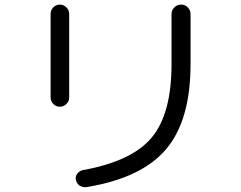

<svg xmlns="http://www.w3.org/2000/svg" viewBox="-20 -763 1040 828"><path d="M353.5 43.9Q337.9 45.9 324.7 38.1Q311.5 30.3 307.6 13.7Q303.7 -1 313 -13.7Q322.3 -26.4 336.9 -29.3Q548.8 -67.4 634.3 -169.9Q719.7 -272.5 719.7 -485.4V-702.1Q719.7 -718.8 731.9 -731Q744.1 -743.2 761.2 -743.2Q778.3 -743.2 790 -731Q801.8 -718.8 801.8 -702.1V-487.3Q801.8 -244.1 696.3 -119.6Q590.8 4.9 353.5 43.9ZM198.2 -342.8V-703.1Q198.2 -719.7 210 -731.4Q221.7 -743.2 237.8 -743.2Q253.9 -743.2 266.1 -731.4Q278.3 -719.7 278.3 -703.1V-342.8Q278.3 -326.2 266.1 -314.5Q253.9 -302.7 237.8 -302.7Q221.7 -302.7 210 -314.5Q198.2 -326.2 198.2 -342.8Z"/></svg>

Font: Rounded-X Mgen+ 1mn regular
Style: Regular
Weight: 400
Designer: [Source Han Sans]
Ryoko NISHIZUKA  (kana & ideographs); Paul D. Hunt (Latin, Greek & Cyrillic); Wenlong ZHANG  (bopomofo
Version: Version 1.059.20150602